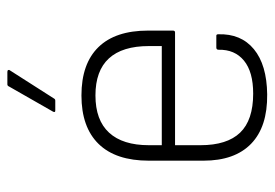

<svg xmlns="http://www.w3.org/2000/svg" viewBox="-132 -602 745 521"><g transform="rotate(-90 240.5 -341.5)"><path d="M245 11Q157 12 111 -32.5Q65 -77 65 -162V-310Q65 -400 110.5 -446.5Q156 -493 242 -493Q328 -493 373 -447Q418 -401 418 -312V-245Q418 -239 413 -239H107V-170Q107 -98 141 -62.5Q175 -27 247 -27Q306 -27 336.5 -52Q367 -77 366 -121Q366 -127 372 -127H404Q408 -127 408 -122Q410 -60 367.5 -25Q325 10 245 11ZM107 -275H376V-310Q376 -382 342.5 -418.5Q309 -455 242 -455Q175 -455 141 -418Q107 -381 107 -310ZM201 -564Q195 -564 198 -570L266 -689Q268 -694 272 -694H306Q310 -694 311 -691.5Q312 -689 310 -687L234 -568Q232 -564 228 -564Z"/></g></svg>

Font: Sofia Sans Semi Condensed ExtraLight
Style: Regular
Weight: 250
Version: Version 4.100